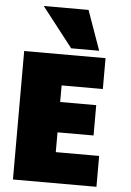

<svg xmlns="http://www.w3.org/2000/svg" viewBox="-63 -1011 732 1072"><g transform="rotate(5 303.0 -475.0)"><path d="M519 15H51V-705H507V-532H276V-439H478V-269H276V-158H519ZM468 -743H311L138 -965H389Z"/></g></svg>

Font: Repo
Style: ExtraBlack
Weight: 1000
Designer: Stefan Peev
Foundry: Context Ltd
Version: Version 001.000